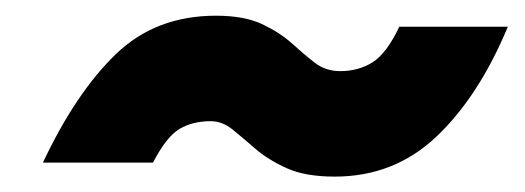

<svg xmlns="http://www.w3.org/2000/svg" viewBox="-20 -466 675 247"><path d="M35.2 -256.8Q77.6 -346.7 128.9 -396.2Q180.2 -445.8 257.8 -445.8Q293.9 -445.8 316.9 -435.1Q339.8 -424.3 355.5 -410.2Q371.1 -396 385 -385.3Q398.9 -374.5 417.5 -374.5Q441.4 -374.5 459.5 -386Q477.5 -397.5 493.7 -431.6H633.3Q596.2 -342.3 541.7 -290.5Q487.3 -238.8 410.6 -238.8Q373 -238.8 349.1 -249.5Q325.2 -260.3 308.8 -274.4Q292.5 -288.6 279.3 -299.3Q266.1 -310.1 251 -310.1Q228 -310.1 211.2 -300.3Q194.3 -290.5 176.8 -256.8Z"/></svg>

Font: Schibsted Grotesk ExtraBold
Style: Italic
Weight: 800
Italic angle: -12°
Designer: Bakken & Baeck AS, Henrik Kongsvoll
Foundry: Schibsted ASA
Version: Version 1.100; ttfautohint (v1.8.4.7-5d5b);gftools[0.9.25]